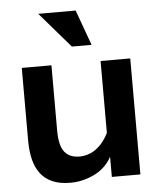

<svg xmlns="http://www.w3.org/2000/svg" viewBox="-54 -807 725 864"><g transform="rotate(-5 308.5 -375.0)"><path d="M417 0V-91Q403 -65 382.5 -46Q362 -27 337 -15Q312 -3 285 3.5Q258 10 229 10Q182 10 148.5 -4.5Q115 -19 94.5 -46.5Q74 -74 65 -111.5Q56 -149 56 -196V-524H190V-224Q190 -199 194.5 -176.5Q199 -154 209 -138Q219 -122 237 -113Q255 -104 281 -104Q299 -104 318.5 -110Q338 -116 355 -128.5Q372 -141 386.5 -159Q401 -177 412 -199V-524H546V0ZM320 -760 378 -600H289L151 -760Z"/></g></svg>

Font: Rising Sun
Style: Bold
Weight: 700
Designer: Matt McInerney, Pablo Impallari, Rodrigo Fuenzalida (Raleway font), Stephen Hutchings (Greek), Cristiano Sobral (main ch
Foundry: The Rising Sun Project Authors
Version: Version 4.327; ttfautohint (v1.8.4.7-5d5b-dirty)